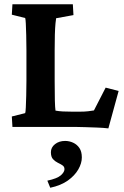

<svg xmlns="http://www.w3.org/2000/svg" viewBox="-20 -593 578 897"><path d="M486.3 6.8Q461.9 3.9 432.6 2.9Q403.3 2 377 1Q350.6 0 334 0H38.1L35.2 -48.8L97.7 -64.5Q99.6 -69.3 100.6 -91.3Q101.6 -113.3 102.5 -146Q103.5 -178.7 103.5 -214.8V-358.4Q103.5 -396.5 102.5 -428.7Q101.6 -460.9 100.6 -482.4Q99.6 -503.9 97.7 -508.8L35.2 -524.4L38.1 -573.2H320.3L323.2 -522.5L242.2 -507.8Q241.2 -504.9 239.3 -484.4Q237.3 -463.9 236.3 -431.2Q235.4 -398.4 235.4 -358.4V-214.8Q235.4 -157.2 236.3 -123Q237.3 -88.9 239.3 -76.2Q255.9 -73.2 273.9 -72.3Q292 -71.3 317.4 -71.3H353.5Q375 -71.3 391.6 -73.2Q408.2 -75.2 418.9 -77.1L473.6 -183.6L534.2 -168ZM214.8 284.2 201.2 251Q247.1 241.2 264.2 226.1Q281.2 210.9 281.2 197.3Q281.2 185.5 271.5 179.2Q261.7 172.9 249.5 167Q237.3 161.1 227.5 150.4Q217.8 139.6 217.8 118.2Q217.8 95.7 236.8 80.6Q255.9 65.4 284.2 65.4Q303.7 65.4 321.8 73.7Q339.8 82 351.1 98.6Q362.3 115.2 362.3 142.6Q362.3 169.9 345.7 198.7Q329.1 227.5 296.9 250.5Q264.6 273.4 214.8 284.2Z"/></svg>

Font: Crimson Pro
Style: Bold
Weight: 700
Designer: Jacques Le Bailly
Foundry: Baron von Fonthausen
Version: Version 1.003